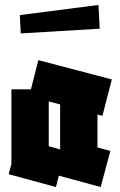

<svg xmlns="http://www.w3.org/2000/svg" viewBox="-20 -753 487 776"><path d="M206 3 15 -49 26 -90V-392H105L135 -510L432 -432L394 -285L374 -290V-157L426 -143L387 3L218 -43ZM177 -162 223 -149V-150V-331L177 -343ZM64 -618 60 -692 378 -733 383 -637Z"/></svg>

Font: Blaka
Style: Regular
Weight: 400
Designer: Mohamed Gaber
Foundry: Kief Type Foundry
Version: Version 1.003; ttfautohint (v1.8.4.7-5d5b)